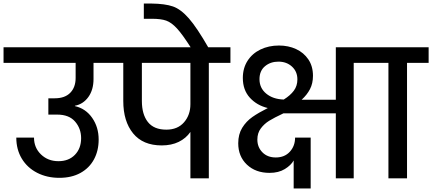

<svg xmlns="http://www.w3.org/2000/svg" viewBox="-44 -1007 2440 1084"><path d="M484 -561Q484 -500 455 -459.5Q426 -419 379 -410V-408Q440 -394 476.5 -341.5Q513 -289 513 -219Q513 -156 486.5 -107Q460 -58 410 -30.5Q360 -3 291 -3Q221 -3 165.5 -31.5Q110 -60 79 -111.5Q48 -163 48 -230H148Q148 -173 187.5 -135Q227 -97 286 -97Q344 -97 379 -133Q414 -169 414 -227Q414 -281 380 -320.5Q346 -360 279 -360H229V-452H265Q322 -452 352.5 -483Q383 -514 383 -567V-652H-24V-740H596V-652H484Z M1257 -652H1135V0H1031V-262Q1006 -226 965 -206Q924 -186 869 -186Q763 -186 707.5 -254Q652 -322 652 -437V-652H548V-740H1257ZM1031 -652H757V-437Q757 -361 791 -318Q825 -275 895 -275Q959 -275 995 -316.5Q1031 -358 1031 -419Z M1035 -736Q986 -813 955 -846.5Q924 -880 894.5 -890.5Q865 -901 813 -901H768V-987H811Q888 -986 932.5 -970.5Q977 -955 1022.5 -903Q1068 -851 1134 -736Z M2075 -740V-652H1953V0H1852V-367H1556Q1503 -342 1475.5 -325Q1448 -308 1428.5 -282Q1409 -256 1409 -219Q1409 -176 1437.5 -147Q1466 -118 1513 -118Q1563 -118 1592.5 -150.5Q1622 -183 1622 -230H1710V57H1614V-101Q1599 -74 1564 -52.5Q1529 -31 1478 -31Q1399 -31 1350 -77.5Q1301 -124 1301 -198Q1301 -249 1323.5 -285.5Q1346 -322 1381 -346.5Q1416 -371 1468 -397Q1406 -412 1366.5 -455.5Q1327 -499 1327 -567Q1327 -622 1353.5 -663.5Q1380 -705 1426.5 -727.5Q1473 -750 1531 -750Q1584 -750 1627.5 -730Q1671 -710 1697 -671.5Q1723 -633 1723 -579Q1723 -536 1706 -503.5Q1689 -471 1659 -444H1852V-740ZM1421 -560Q1421 -510 1459 -478.5Q1497 -447 1558 -445Q1595 -468 1615 -495Q1635 -522 1635 -559Q1635 -603 1604.5 -631Q1574 -659 1528 -659Q1483 -659 1452 -633Q1421 -607 1421 -560Z M2149 0V-652H2027V-740H2376V-652H2254V0Z"/></svg>

Font: Poppins Cyr Med
Style: Regular
Weight: 500
Designer: Ninad Kale (Devanagari), Jonny Pinhorn (Latin)
Foundry: Indian Type Foundry
Version: 4.004